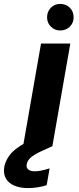

<svg xmlns="http://www.w3.org/2000/svg" viewBox="-95 -749 402 983"><path d="M23 0 115 -526H265L173 0ZM213 -593Q185 -593 165.5 -612.5Q146 -632 146 -660Q146 -690 165.5 -709.5Q185 -729 213 -729Q243 -729 262.5 -709.5Q282 -690 282 -660Q282 -632 262.5 -612.5Q243 -593 213 -593ZM48 214Q10 214 -20 202Q-50 190 -64.5 165.5Q-79 141 -73 104Q-67 76 -49 50Q-31 24 6 -0.5Q43 -25 106 -50L153 -69L172 0L119 24Q80 42 62.5 57.5Q45 73 42 91Q38 108 49 118Q60 128 83 128Q98 128 118 124Q138 120 159 113L144 199Q123 206 98.5 210Q74 214 48 214Z"/></svg>

Font: DM Sans 9pt Black
Style: Italic
Weight: 900
Italic angle: -10°
Version: Version 4.004;gftools[0.9.30]